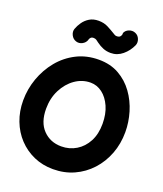

<svg xmlns="http://www.w3.org/2000/svg" viewBox="-188 -1126 1121 1323"><g transform="rotate(20 372.5 -465.0)"><path d="M360.4 76.2Q283.7 76.2 219 47.6Q154.3 19 106.4 -32Q58.6 -83 32.5 -151.4Q6.3 -219.7 6.3 -299.3Q6.3 -382.8 34.4 -461.7Q62.5 -540.5 114.5 -603.8Q166.5 -667 239.5 -704.1Q312.5 -741.2 402.3 -741.2Q486.8 -741.2 550.3 -705.3Q613.8 -669.4 656.7 -609.9Q699.7 -550.3 721.2 -478.3Q742.7 -406.2 742.7 -334Q742.7 -248.5 714.4 -174.1Q686 -99.6 634.3 -43.2Q582.5 13.2 512.9 44.7Q443.4 76.2 360.4 76.2ZM360.4 -90.8Q420.4 -90.8 469.2 -120.4Q518.1 -149.9 546.9 -204.3Q575.7 -258.8 575.7 -334Q575.7 -405.8 551.8 -459.7Q527.8 -513.7 488.5 -543.5Q449.2 -573.2 402.3 -573.2Q341.3 -573.2 289.3 -536.9Q237.3 -500.5 205.8 -438.5Q174.3 -376.5 174.3 -299.3Q174.3 -199.2 227.1 -145Q279.8 -90.8 360.4 -90.8ZM209.5 -805.7Q186 -813.5 174.3 -836.7Q162.6 -859.9 169.9 -882.3Q179.2 -908.7 197 -934.1Q214.8 -959.5 242.2 -976.1Q269.5 -992.7 308.1 -992.7Q347.7 -992.7 377.4 -977.3Q407.2 -961.9 430.7 -947.3Q439 -942.9 444.6 -939Q450.2 -935.1 460.4 -935.1Q478.5 -935.1 485.8 -944.3Q493.2 -953.6 493.9 -962.2Q494.6 -970.7 492.7 -968.3Q501.5 -991.7 525.9 -1001Q550.3 -1010.3 572.3 -1001Q595.2 -991.7 604.7 -967.5Q614.3 -943.4 605 -921.4Q584.5 -875.5 546.4 -843.8Q508.3 -812 460.4 -812Q430.7 -812 405.3 -822Q379.9 -832 355.5 -850.1Q345.2 -858.4 336.7 -864Q328.1 -869.6 315.4 -869.6Q301.8 -869.6 294.9 -862.1Q288.1 -854.5 286.4 -848.1Q284.7 -841.8 286.1 -845.2Q278.3 -821.8 255.4 -809.8Q232.4 -797.9 209.5 -805.7Z"/></g></svg>

Font: Mikhak-DS2-FD Black
Style: Regular
Weight: 900
Designer: Amin Abedi
Version: Version 3.2